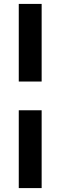

<svg xmlns="http://www.w3.org/2000/svg" viewBox="-20 -760 309 982"><path d="M76 -343V-740H193V-343ZM76 202V-196H193V202Z"/></svg>

Font: Lexend Deca Medium
Style: Regular
Weight: 500
Designer: Bonnie Shaver-Troup, Thomas Jockin
Foundry: Lexend
Version: Version 1.008; ttfautohint (v1.8.4.7-5d5b)